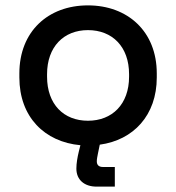

<svg xmlns="http://www.w3.org/2000/svg" viewBox="-20 -527 655 714"><path d="M307 -78C217 -78 155 -139 155 -242V-251C155 -353 217 -415 307 -415C398 -415 460 -353 460 -251V-242C460 -139 397 -78 307 -78ZM52 -239C52 -92 146 1 279 13L273 37C268 58 264 80 264 100C264 142 294 167 339 167H407V94H363C348 94 340 87 340 73C340 64 342 56 344 45L351 11C476 -6 563 -98 563 -239V-254C563 -410 455 -507 307 -507C159 -507 52 -410 52 -254Z"/></svg>

Font: Meta Space Medium
Style: Regular
Weight: 500
Designer: Meta Pool / Florian Karsten
Foundry: Meta Pool / Florian Karsten
Version: Version 2.000;Glyphs 3.1.1 (3137)